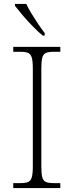

<svg xmlns="http://www.w3.org/2000/svg" viewBox="-20 -951 374 971"><path d="M47 0V-25H84Q109 -25 122 -30.5Q135 -36 140.5 -54Q146 -72 146 -109V-605Q146 -642 140.5 -660Q135 -678 122 -683.5Q109 -689 84 -689H47V-714H285V-689H251Q226 -689 212.5 -683.5Q199 -678 194 -660Q189 -642 189 -605V-109Q189 -72 194 -54Q199 -36 212.5 -30.5Q226 -25 251 -25H285V0ZM196 -771Q174 -789 146 -817.5Q118 -846 93.5 -875Q69 -904 56 -921V-931H113Q123 -909 139.5 -882Q156 -855 173.5 -829Q191 -803 206 -784V-771Z"/></svg>

Font: Noto Serif Tamil ExtraLight
Style: Italic
Weight: 200
Italic angle: -12°
Designer: Indian Type Foundry, Tom Grace, and the Monotype Design Team
Foundry: Monotype Imaging Inc.
Version: Version 2.003; ttfautohint (v1.8.4.7-5d5b)